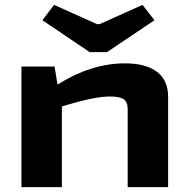

<svg xmlns="http://www.w3.org/2000/svg" viewBox="-20 -768 775 788"><path d="M348 -554 154 -685 202 -748 378 -669H389L565 -748L614 -685L419 -554ZM493 -508Q579 -508 624.5 -473Q670 -438 670 -371V0H504V-320Q504 -350 487.5 -361Q471 -372 431 -372Q366 -372 234 -331V0H68V-495H204L216 -421Q355 -508 493 -508Z"/></svg>

Font: Exo 2 Expanded
Style: Bold
Weight: 700
Width: 7
Designer: Natanael Gama
Version: Version 1.001;PS 001.001;hotconv 1.0.70;makeotf.lib2.5.58329